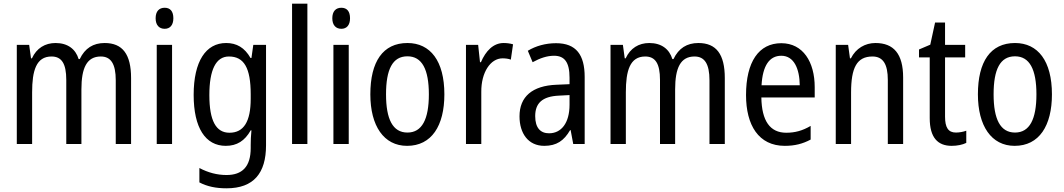

<svg xmlns="http://www.w3.org/2000/svg" viewBox="-20 -780 5764 1040"><path d="M547 -547C485 -547 440 -519 412 -460H406C390 -513 348 -547 281 -547C224 -547 178 -519 153 -464H148L138 -537H71V0H154V-280C154 -397 176 -474 259 -474C313 -474 339 -437 339 -347V0H421V-296C421 -412 450 -474 526 -474C580 -474 607 -435 607 -345V0H690V-357C690 -486 644 -547 547 -547Z M872 -738C842 -738 823 -719 823 -681C823 -644 842 -624 872 -624C901 -624 919 -644 919 -681C919 -719 902 -738 872 -738ZM912 -537H829V0H912Z M1205 -547C1095 -547 1029 -448 1029 -266C1029 -87 1093 10 1203 10C1263 10 1306 -17 1338 -74H1342C1339 -48 1338 -15 1338 5V22C1338 123 1292 168 1207 168C1156 168 1107 155 1060 130V208C1102 230 1149 240 1207 240C1355 240 1421 157 1421 7V-537H1352L1342 -466H1337C1305 -522 1262 -547 1205 -547ZM1220 -474C1302 -474 1338 -412 1338 -269V-245C1338 -121 1300 -61 1223 -61C1150 -61 1114 -126 1114 -265C1114 -401 1149 -474 1220 -474Z M1645 0V-760H1562V0Z M1829 -738C1799 -738 1780 -719 1780 -681C1780 -644 1799 -624 1829 -624C1858 -624 1876 -644 1876 -681C1876 -719 1859 -738 1829 -738ZM1869 -537H1786V0H1869Z M2387 -269C2387 -450 2311 -547 2187 -547C2054 -547 1986 -446 1986 -269C1986 -98 2059 10 2185 10C2318 10 2387 -99 2387 -269ZM2071 -269C2071 -404 2106 -475 2187 -475C2266 -475 2303 -404 2303 -269C2303 -134 2266 -62 2187 -62C2107 -62 2071 -135 2071 -269Z M2708 -547C2652 -547 2611 -504 2585 -443H2580L2570 -537H2504V0H2587V-282C2586 -388 2637 -464 2702 -464C2718 -464 2734 -462 2747 -457L2759 -540C2742 -545 2724 -547 2708 -547Z M2992 -546C2935 -546 2882 -531 2839 -505L2865 -443C2905 -465 2943 -478 2981 -478C3038 -478 3065 -443 3065 -359V-324L2995 -321C2863 -316 2794 -256 2794 -150C2794 -58 2841 10 2928 10C2995 10 3035 -18 3068 -75H3071L3085 0H3147V-363C3147 -483 3101 -546 2992 -546ZM3008 -262 3065 -265V-213C3065 -113 3020 -58 2954 -58C2908 -58 2879 -87 2879 -151C2879 -220 2916 -258 3008 -262Z M3763 -547C3701 -547 3656 -519 3628 -460H3622C3606 -513 3564 -547 3497 -547C3440 -547 3394 -519 3369 -464H3364L3354 -537H3287V0H3370V-280C3370 -397 3392 -474 3475 -474C3529 -474 3555 -437 3555 -347V0H3637V-296C3637 -412 3666 -474 3742 -474C3796 -474 3823 -435 3823 -345V0H3906V-357C3906 -486 3860 -547 3763 -547Z M4212 -546C4090 -546 4021 -445 4021 -265C4021 -102 4089 10 4231 10C4285 10 4328 -1 4371 -24V-98C4327 -72 4286 -61 4239 -61C4151 -61 4106 -125 4104 -252H4393V-308C4393 -444 4330 -546 4212 -546ZM4212 -478C4281 -478 4311 -407 4312 -318H4105C4111 -425 4148 -478 4212 -478Z M4722 -547C4666 -547 4616 -518 4589 -464H4584L4574 -537H4507V0H4590V-279C4590 -413 4621 -474 4706 -474C4764 -474 4789 -431 4789 -347V0H4872V-360C4872 -488 4821 -547 4722 -547Z M5158 -62C5116 -62 5099 -90 5099 -148V-469H5208V-537H5099V-658H5045L5019 -538L4958 -512V-469H5016V-140C5016 -34 5060 10 5135 10C5165 10 5194 4 5214 -6V-72C5198 -66 5177 -62 5158 -62Z M5678 -269C5678 -450 5602 -547 5478 -547C5345 -547 5277 -446 5277 -269C5277 -98 5350 10 5476 10C5609 10 5678 -99 5678 -269ZM5362 -269C5362 -404 5397 -475 5478 -475C5557 -475 5594 -404 5594 -269C5594 -134 5557 -62 5478 -62C5398 -62 5362 -135 5362 -269Z"/></svg>

Font: Noto Sans Gujarati UI Condensed
Style: Regular
Weight: 400
Width: 3
Designer: Jelle Bosma - Monotype Design Team, Universal Thirst
Foundry: Monotype Imaging Inc.
Version: Version 2.106